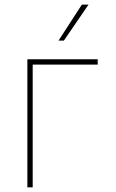

<svg xmlns="http://www.w3.org/2000/svg" viewBox="-20 -798 495 818"><path d="M396.3 -545.5V-522.7H119.3V0H96.6V-545.5ZM229.4 -625 328.8 -778.4H357.2L252.1 -625Z"/></svg>

Font: Inter Thin BETA
Style: Regular
Weight: 100
Designer: Rasmus Andersson
Foundry: rsms
Version: Version 3.011;git-f93a4a705